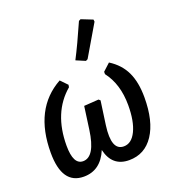

<svg xmlns="http://www.w3.org/2000/svg" viewBox="-131 -809 840 922"><g transform="rotate(-20 289.5 -348.0)"><path d="M374 -701 384 -706 442 -683 443 -672Q415 -624 350 -514L340 -509L293 -529Q327 -594 374 -701ZM141 10Q30 10 30 -152Q30 -376 189 -464L222 -430L220 -418Q113 -327 113 -158Q113 -61 163 -61Q224 -61 242 -193L258 -309L333 -314L341 -307L324 -186Q307 -61 371 -61Q411 -61 434.5 -109.5Q458 -158 458 -240Q458 -348 404 -418V-430L441 -464Q495 -430 519.5 -378Q544 -326 544 -249Q544 -127 498.5 -58.5Q453 10 373 10Q286 10 265 -81Q227 10 141 10Z"/></g></svg>

Font: Alegreya Sans Medium
Style: Italic
Weight: 500
Italic angle: -7°
Designer: Juan Pablo del Peral
Foundry: Huerta Tipografica
Version: Version 2.007